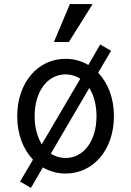

<svg xmlns="http://www.w3.org/2000/svg" viewBox="-20 -837 640 937"><path d="M78 49 131 80 189 -20C222 -1 259 10 300 10C436 10 536 -107 536 -270C536 -358 507 -432 459 -482L522 -589L469 -620L411 -520C378 -539 341 -550 300 -550C164 -550 64 -433 64 -270C64 -182 93 -108 141 -58ZM149 -270C149 -390 211 -474 300 -474C327 -474 351 -466 372 -453L184 -133C162 -168 149 -215 149 -270ZM300 -66C273 -66 249 -74 228 -87L416 -408C438 -372 451 -325 451 -270C451 -150 389 -66 300 -66ZM432 -817H321L243 -632H316Z"/></svg>

Font: CommitMonoNiceRocks
Style: Regular
Weight: 400
Monospace: yes
Designer: Eigil Nikolajsen
Foundry: Eigil Nikolajsen
Version: Version 1.143